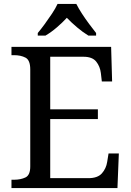

<svg xmlns="http://www.w3.org/2000/svg" viewBox="-20 -951 663 971"><path d="M38 0V-42H51Q84 -42 108.5 -53.5Q133 -65 133 -109V-600Q133 -647 109 -659.5Q85 -672 51 -672H38V-714H542L547 -539H495L490 -582Q486 -615 466.5 -639.5Q447 -664 402 -664H234V-398H475V-349H234V-50H427Q474 -50 495.5 -74.5Q517 -99 522 -132L529 -175H581L574 0ZM171 -784Q187 -803 206 -829Q225 -855 243 -882Q261 -909 271 -931H366Q377 -909 394.5 -882Q412 -855 431.5 -829Q451 -803 466 -784V-771H427Q399 -788 370 -812.5Q341 -837 318 -861Q296 -837 267.5 -812.5Q239 -788 210 -771H171Z"/></svg>

Font: Noto Serif Grantha
Style: Regular
Weight: 400
Designer: Monotype Design Team
Foundry: Monotype Imaging Inc.
Version: Version 2.004; ttfautohint (v1.8.4.7-5d5b)